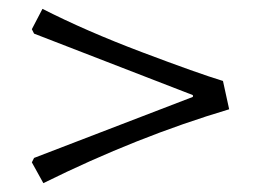

<svg xmlns="http://www.w3.org/2000/svg" viewBox="-20 -469 590 434"><path d="M498 -222Q290 -160 78 -55L52 -102L57 -112L416 -250V-254L57 -393L52 -403L76 -449Q174 -399 301 -351Q428 -303 484 -286Z"/></svg>

Font: Almendra
Style: Italic
Weight: 400
Italic angle: -12°
Designer: Ana Sanfelippo
Foundry: Ana Sanfelippo
Version: Version 1.004